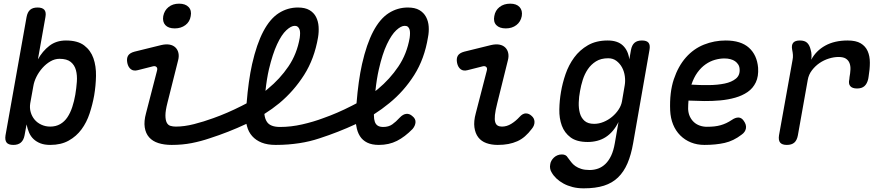

<svg xmlns="http://www.w3.org/2000/svg" viewBox="-20 -781 4840 1048"><path d="M53 10Q26 10 16 -3Q6 -16 10 -42L125 -688Q130 -715 144.5 -727.5Q159 -740 185 -740Q211 -740 222 -727.5Q233 -715 228 -688L187 -457Q212 -502 249.5 -531Q287 -560 340 -560Q404 -560 439.5 -533Q475 -506 490 -463Q505 -420 504 -366.5Q503 -313 494 -260Q485 -210 469 -161.5Q453 -113 425 -75Q397 -37 355 -13.5Q313 10 254 10Q223 10 201 1.5Q179 -7 163.5 -21.5Q148 -36 139 -56.5Q130 -77 125 -102L114 -42Q109 -16 94 -3Q79 10 53 10ZM254 -90Q285 -90 308.5 -103.5Q332 -117 348 -141Q364 -165 374.5 -197Q385 -229 391 -264Q397 -300 399.5 -335Q402 -370 394.5 -398Q387 -426 366 -443Q345 -460 305 -460Q279 -460 255 -446Q231 -432 211.5 -410Q192 -388 179 -362Q166 -336 162 -311L145 -217Q141 -192 147.5 -169Q154 -146 168.5 -128.5Q183 -111 205.5 -100.5Q228 -90 254 -90Z M837 -395Q841 -409 834 -415.5Q827 -422 815 -419L732 -398Q709 -392 694.5 -403Q680 -414 675 -437Q670 -462 679 -477Q688 -492 714 -499L860 -535Q886 -541 905.5 -537.5Q925 -534 937.5 -522Q950 -510 954 -491.5Q958 -473 952 -451L894 -220Q883 -177 883 -151.5Q883 -126 890 -112Q897 -98 910.5 -94Q924 -90 940 -90Q986 -90 1039 -103.5Q1092 -117 1144 -136Q1220 -163 1299 -203Q1312 -210 1326 -217Q1336 -341 1356 -431Q1381 -541 1417.5 -610Q1454 -679 1502 -709.5Q1550 -740 1606 -740Q1645 -740 1669 -726Q1693 -712 1705 -688.5Q1717 -665 1719 -636Q1721 -607 1716 -577Q1696 -460 1640 -372Q1584 -284 1505 -218Q1466 -186 1423 -159Q1426 -132 1437 -116Q1455 -88 1509 -88Q1568 -88 1629.5 -102Q1691 -116 1744 -136Q1821 -163 1899 -203Q1913 -210 1926 -217Q1936 -341 1956 -431Q1981 -541 2017.5 -610Q2054 -679 2102 -709.5Q2150 -740 2206 -740Q2245 -740 2269 -726Q2293 -712 2305.5 -688.5Q2318 -665 2320 -636Q2322 -607 2316 -577Q2297 -460 2241 -371.5Q2185 -283 2105 -218Q2065 -185 2021 -157V-151Q2021 -130 2026 -116Q2031 -102 2042 -95Q2053 -88 2072 -88Q2101 -88 2121 -102Q2141 -116 2162 -139Q2180 -158 2198 -159.5Q2216 -161 2231 -147Q2249 -133 2248 -114Q2247 -95 2232 -77Q2190 -34 2146.5 -12Q2103 10 2048 10Q2010 10 1984.5 -2.5Q1959 -15 1944.5 -38Q1930 -61 1925 -93Q1924 -98 1923 -104Q1826 -59 1724 -26Q1697 -17 1670 -10.5Q1643 -4 1613.5 0.5Q1584 5 1552.5 7.5Q1521 10 1485 10Q1440 10 1408.5 -2.5Q1377 -15 1356.5 -38Q1336 -61 1328 -93Q1327 -99 1325 -105Q1227 -59 1124 -26Q1077 -10 1026.5 0Q976 10 917 10Q876 10 844.5 0Q813 -10 794 -31.5Q775 -53 770 -86Q765 -119 777 -163ZM2029 -284Q2036 -290 2043 -295Q2108 -349 2154.5 -418Q2201 -487 2216 -574Q2218 -588 2218 -600.5Q2218 -613 2215 -621.5Q2212 -630 2206 -635Q2200 -640 2189 -640Q2169 -640 2143 -616Q2117 -592 2092 -539.5Q2067 -487 2048 -403Q2036 -351 2029 -284ZM1429 -285Q1436 -290 1442 -296Q1508 -350 1554.5 -418.5Q1601 -487 1616 -574Q1618 -588 1618 -600.5Q1618 -613 1614.5 -621.5Q1611 -630 1605 -635Q1599 -640 1589 -640Q1569 -640 1543 -616Q1517 -592 1492.5 -539.5Q1468 -487 1448 -403Q1436 -351 1429 -285ZM934 -626Q899 -626 882.5 -644Q866 -662 871 -693Q877 -724 900 -742.5Q923 -761 957.5 -761Q992 -761 1009.5 -742.5Q1027 -724 1021 -693Q1016 -662 992 -644Q968 -626 934 -626Z M2532 -398Q2509 -392 2494.5 -403Q2480 -414 2475 -437Q2470 -462 2479 -477Q2488 -492 2514 -499L2660 -535Q2686 -541 2705.5 -537.5Q2725 -534 2737.5 -522Q2750 -510 2754 -491.5Q2758 -473 2752 -451L2694 -217Q2684 -178 2681.5 -153Q2679 -128 2683 -114.5Q2687 -101 2696.5 -95.5Q2706 -90 2720 -90Q2746 -90 2770.5 -105Q2795 -120 2816 -143Q2833 -162 2850 -162Q2867 -162 2881 -149Q2897 -136 2897.5 -116Q2898 -96 2883 -78Q2865 -54 2845.5 -37Q2826 -20 2803.5 -10Q2781 0 2755 5Q2729 10 2697 10Q2662 10 2634.5 0Q2607 -10 2590.5 -31.5Q2574 -53 2569.5 -86Q2565 -119 2577 -163L2637 -395Q2641 -409 2634 -415.5Q2627 -422 2615 -419ZM2741 -626Q2706 -626 2689 -644Q2672 -662 2678 -693Q2683 -724 2706.5 -742.5Q2730 -761 2765 -761Q2799 -761 2816 -742.5Q2833 -724 2828 -693Q2822 -662 2798.5 -644Q2775 -626 2741 -626Z M3356 -115Q3342 -87 3324.5 -66.5Q3307 -46 3286 -32.5Q3265 -19 3240 -12.5Q3215 -6 3188 -6Q3128 -6 3094.5 -31Q3061 -56 3046.5 -95.5Q3032 -135 3033 -184Q3034 -233 3042 -279Q3050 -327 3067 -376.5Q3084 -426 3114 -467Q3144 -508 3189 -534Q3234 -560 3297 -560Q3351 -560 3380 -532.5Q3409 -505 3415 -457L3424 -508Q3429 -535 3443.5 -547.5Q3458 -560 3484 -560Q3510 -560 3520 -547.5Q3530 -535 3525 -508L3436 0Q3425 64 3405 110.5Q3385 157 3353.5 187.5Q3322 218 3276.5 232.5Q3231 247 3166 247Q3133 247 3105.5 240Q3078 233 3056 221Q3034 209 3017.5 193.5Q3001 178 2991 160Q2985 151 2983 139.5Q2981 128 2983 118Q2984 107 2989.5 97Q2995 87 3003.5 79Q3012 71 3023 66.5Q3034 62 3047 62Q3058 62 3066 66Q3074 70 3079 79Q3088 91 3097.5 103.5Q3107 116 3120.5 125.5Q3134 135 3153 141Q3172 147 3198 147Q3223 147 3245 139Q3267 131 3285 113.5Q3303 96 3316 68.5Q3329 41 3336 0ZM3223 -105Q3249 -105 3274.5 -115.5Q3300 -126 3321 -143.5Q3342 -161 3356.5 -183Q3371 -205 3375 -228L3390 -316Q3394 -339 3390.5 -365Q3387 -391 3375.5 -412.5Q3364 -434 3345 -448.5Q3326 -463 3300 -463Q3260 -463 3233 -446Q3206 -429 3188.5 -403Q3171 -377 3161 -345.5Q3151 -314 3146 -284Q3140 -253 3139 -221.5Q3138 -190 3145 -164Q3152 -138 3170.5 -121.5Q3189 -105 3223 -105Z M4040 -121Q4055 -100 4051.5 -80Q4048 -60 4028 -46Q3984 -12 3935.5 -1Q3887 10 3825 10Q3785 10 3751.5 -3.5Q3718 -17 3693 -42Q3668 -67 3654 -101.5Q3640 -136 3638 -178Q3634 -277 3658 -348.5Q3682 -420 3724 -467.5Q3766 -515 3822.5 -537.5Q3879 -560 3941 -560Q4024 -560 4068 -520.5Q4112 -481 4118 -411Q4121 -364 4105.5 -331.5Q4090 -299 4061 -279Q4032 -259 3993.5 -248Q3955 -237 3911.5 -233Q3868 -229 3823.5 -229.5Q3779 -230 3738 -232Q3737 -221 3736.5 -209.5Q3736 -198 3736 -186Q3737 -163 3745.5 -145Q3754 -127 3767.5 -114.5Q3781 -102 3799.5 -95.5Q3818 -89 3838 -89Q3861 -89 3879 -91Q3897 -93 3913 -97.5Q3929 -102 3944 -109Q3959 -116 3974 -126Q3994 -140 4011 -139.5Q4028 -139 4040 -121ZM3754 -319Q3801 -316 3849 -316.5Q3897 -317 3935.5 -325Q3974 -333 3997 -352Q4020 -371 4017 -405Q4016 -419 4009 -429.5Q4002 -440 3992 -447Q3982 -454 3967 -458Q3952 -462 3934 -462Q3909 -462 3882.5 -454.5Q3856 -447 3831.5 -430Q3807 -413 3787 -385.5Q3767 -358 3754 -319Z M4275 10Q4249 10 4238.5 -2.5Q4228 -15 4232 -42L4306 -454Q4309 -468 4308 -481.5Q4307 -495 4304 -509Q4299 -535 4309.5 -547.5Q4320 -560 4346 -560Q4372 -560 4385.5 -547.5Q4399 -535 4405 -509Q4409 -496 4409.5 -482Q4410 -468 4408 -455Q4434 -504 4484.5 -532Q4535 -560 4607 -560Q4652 -560 4678 -544.5Q4704 -529 4716 -502Q4728 -475 4728 -439Q4728 -403 4721 -362L4719 -350Q4713 -324 4698.5 -311Q4684 -298 4658 -298Q4632 -298 4621 -311Q4610 -324 4616 -349L4617 -360Q4621 -381 4622 -401Q4623 -421 4617 -436.5Q4611 -452 4597 -461Q4583 -470 4557 -470Q4532 -470 4504.5 -461.5Q4477 -453 4453.5 -437Q4430 -421 4412 -397.5Q4394 -374 4389 -345L4335 -42Q4330 -15 4315.5 -2.5Q4301 10 4275 10Z"/></svg>

Font: Maple Mono Medium
Style: Italic
Weight: 500
Italic angle: -10°
Monospace: yes
Designer: subframe7536
Version: Version 7.000